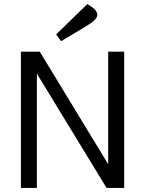

<svg xmlns="http://www.w3.org/2000/svg" viewBox="-20 -917 708 937"><path d="M508 -665H586V0H500L161 -556H160V0H82V-665H174L507 -117Q507 -117 508 -117ZM254 -749 406 -897Q455 -870 455 -845Q455 -826 422 -803Q400 -788 278 -716Z"/></svg>

Font: BreeCF
Style: Light
Weight: 300
Designer: Veronika Burian, Jos Scaglione
Foundry: TypeTogether
Version: Version 0.0.2